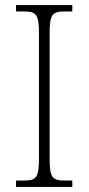

<svg xmlns="http://www.w3.org/2000/svg" viewBox="-20 -734 348 754"><path d="M43 0H264V-25H235C187 -25 175 -35 175 -109V-605C175 -679 187 -689 235 -689H264V-714H43V-689H73C121 -689 133 -679 133 -605V-109C133 -35 121 -25 73 -25H43Z"/></svg>

Font: Noto Serif Thai SemiCondensed ExtraLight
Style: Regular
Weight: 200
Width: 4
Designer: Monotype Design Team
Foundry: Monotype Imaging Inc.
Version: Version 2.002